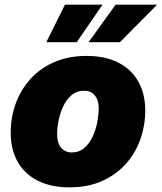

<svg xmlns="http://www.w3.org/2000/svg" viewBox="-20 -784 686 814"><path d="M274.9 10.3Q195.3 10.3 139.4 -18.3Q83.5 -46.9 54.4 -98.9Q25.4 -150.9 25.4 -220.7Q25.4 -287.6 47.1 -346.4Q68.8 -405.3 110.6 -450.7Q152.3 -496.1 211.9 -521.5Q271.5 -546.9 346.7 -546.9Q426.3 -546.9 481.7 -518.6Q537.1 -490.2 566.4 -438.2Q595.7 -386.2 595.7 -316.4Q595.7 -251 574.5 -191.9Q553.2 -132.8 512 -87.4Q470.7 -42 411.1 -15.9Q351.6 10.3 274.9 10.3ZM283.7 -137.7Q315.4 -137.7 337.4 -156.7Q359.4 -175.8 373 -205.3Q386.7 -234.9 392.6 -266.8Q398.4 -298.8 398.4 -323.7Q398.4 -349.1 390.6 -365.7Q382.8 -382.3 369.1 -390.9Q355.5 -399.4 337.9 -399.4Q305.7 -399.4 283.4 -380.6Q261.2 -361.8 247.8 -332.8Q234.4 -303.7 228.3 -272.2Q222.2 -240.7 222.2 -214.8Q222.2 -177.2 239.5 -157.5Q256.8 -137.7 283.7 -137.7ZM305.2 -605H176.3L255.4 -764.2H414.6ZM488.3 -605H355.5L470.2 -764.2H646Z"/></svg>

Font: Inter 18pt Black
Style: Italic
Weight: 900
Italic angle: -9.3988°
Designer: Rasmus Andersson
Foundry: rsms
Version: Version 4.001;git-66647c0bb